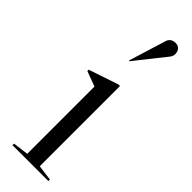

<svg xmlns="http://www.w3.org/2000/svg" viewBox="-239 -699 707 707"><g transform="rotate(45 114.5 -345.5)"><path d="M212 -8V0H25V-8L86 -16V-366L27 -388V-395L143 -434H151V-16ZM153 -670Q160 -691 184 -691Q198 -691 205 -682Q212 -673 212 -660Q212 -650 204 -640Q196 -630 176 -605L111 -523L108 -524Z"/></g></svg>

Font: Libre Caslon Display
Style: Regular
Weight: 400
Designer: Pablo Impallari, Rodrigo Fuenzalida
Foundry: Pablo Impallari, Rodrigo Fuenzalida
Version: Version 1.002; ttfautohint (v1.5)